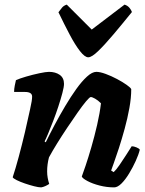

<svg xmlns="http://www.w3.org/2000/svg" viewBox="-20 -811 626 831"><path d="M158 0Q147 0 127.5 -5Q108 -10 87.5 -17Q67 -24 52 -31.5Q37 -39 35 -44Q47 -80 61 -132Q75 -184 88 -239Q101 -294 110 -337Q115 -359 117 -372Q119 -385 119 -393Q119 -413 88 -413H41Q41 -426 44 -441Q47 -456 49 -464Q64 -471 93 -479.5Q122 -488 150.5 -494Q179 -500 192 -500Q220 -500 238.5 -487Q257 -474 257 -448Q257 -435 250 -408.5Q243 -382 232.5 -350Q222 -318 210 -287Q198 -256 188 -232Q178 -208 173 -199L178 -195Q195 -230 216.5 -270.5Q238 -311 262 -351.5Q286 -392 310 -425.5Q334 -459 356.5 -479.5Q379 -500 397 -500Q413 -500 437.5 -491Q462 -482 486.5 -469Q511 -456 528.5 -443.5Q546 -431 548 -425Q548 -388 540 -343.5Q532 -299 519.5 -253.5Q507 -208 494.5 -169.5Q482 -131 472.5 -105Q463 -79 461 -73L472 -66Q483 -76 497 -96.5Q511 -117 525.5 -139.5Q540 -162 550 -178Q559 -178 571 -173Q583 -168 585 -163Q580 -142 567.5 -114.5Q555 -87 539 -60.5Q523 -34 506 -17Q489 0 474 0Q442 0 411 -8Q380 -16 358.5 -27.5Q337 -39 334 -47Q339 -60 350.5 -94Q362 -128 375.5 -174.5Q389 -221 400.5 -271Q412 -321 417 -364Q404 -377 391.5 -384Q379 -391 373 -391Q368 -391 352.5 -372.5Q337 -354 316 -324Q295 -294 271.5 -259Q248 -224 227 -190Q206 -156 192 -130Q184 -100 184 -69Q184 -55 186.5 -41Q189 -27 193 -15Q186 -10 176 -5.5Q166 -1 158 0ZM362 -563Q347 -563 326 -590Q305 -617 281.5 -661.5Q258 -706 233 -758Q241 -769 248.5 -778Q256 -787 269 -791L377 -683L519 -791Q532 -787 540 -777.5Q548 -768 551 -759Q509 -707 471 -662Q433 -617 405 -590Q377 -563 362 -563Z"/></svg>

Font: Texturina Black
Style: Italic
Weight: 900
Italic angle: -11°
Designer: Guillermo Torres Carreño
Foundry: Omnibus-Type
Version: Version 1.002; ttfautohint (v1.8.3)